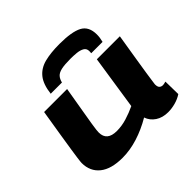

<svg xmlns="http://www.w3.org/2000/svg" viewBox="-184 -989 1210 1210"><g transform="rotate(-45 421.0 -384.5)"><path d="M264 10Q163 10 110.5 -32.5Q58 -75 58 -149Q58 -155 59 -163Q60 -171 62.5 -191.5Q65 -212 71.5 -253.5Q78 -295 89 -365Q100 -435 118 -544H323Q305 -436 294 -373Q283 -310 278 -277.5Q273 -245 271.5 -231.5Q270 -218 270 -209Q270 -135 358 -135Q402 -135 446.5 -148.5Q491 -162 533 -182L588 -544H793Q776 -439 765 -371.5Q754 -304 748 -264.5Q742 -225 739.5 -206Q737 -187 736 -181Q735 -175 735 -173Q735 -151 744 -142.5Q753 -134 767 -134Q770 -134 777 -135Q784 -136 794 -139L796 -26Q769 -8 735.5 1Q702 10 671 10Q621 10 586.5 -13Q552 -36 539 -74Q471 -34 401 -12Q331 10 264 10ZM490 -779Q599 -779 649 -752.5Q699 -726 699 -654Q699 -626 691 -596H590Q591 -607 591 -614Q591 -638 572 -648.5Q553 -659 525.5 -661.5Q498 -664 474 -664Q420 -664 391 -657.5Q362 -651 348.5 -636Q335 -621 329 -596H229Q238 -672 270 -711.5Q302 -751 356.5 -765Q411 -779 490 -779Z"/></g></svg>

Font: Georama ExtraExtended
Style: Bold Italic
Weight: 700
Width: 8
Italic angle: -9°
Designer: Jean-Baptiste Levee
Foundry: Production Type
Version: Version 1.000